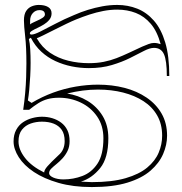

<svg xmlns="http://www.w3.org/2000/svg" viewBox="-20 -743 736 778"><path d="M352 15Q276 15 217 -2Q158 -19 117.5 -46Q77 -73 56 -106Q35 -139 35 -170Q35 -197 45.5 -216.5Q56 -236 73 -247.5Q90 -259 110.5 -264.5Q131 -270 150 -270Q172 -270 192 -264Q212 -258 228 -246Q244 -234 253 -215.5Q262 -197 262 -171Q262 -148 253.5 -131Q245 -114 233 -101Q221 -88 208.5 -78Q196 -68 187.5 -59.5Q179 -51 179 -41Q179 -36 183.5 -31.5Q188 -27 196 -23.5Q204 -20 214.5 -18Q225 -16 237 -16Q277 -16 314 -30Q351 -44 375 -80Q399 -116 399 -183Q399 -234 373.5 -271Q348 -308 307 -327.5Q266 -347 219 -347Q193 -347 173 -341.5Q153 -336 135.5 -325Q118 -314 98 -298H74Q79 -332 82 -366Q85 -400 86 -431Q87 -462 87 -486Q87 -552 82 -595.5Q77 -639 77 -660Q77 -685 86 -698.5Q95 -712 109 -717.5Q123 -723 137 -723Q161 -723 175 -714.5Q189 -706 189 -689Q189 -674 180 -663Q171 -652 158 -644Q145 -636 132 -630Q119 -624 110 -618.5Q101 -613 101 -608Q101 -603 108 -603Q119 -603 144 -615.5Q169 -628 204 -646.5Q239 -665 280 -682Q307 -694 336 -703Q365 -712 395 -717.5Q425 -723 455 -723Q498 -723 536 -708Q574 -693 603.5 -659.5Q633 -626 649.5 -571Q666 -516 666 -435H656Q656 -497 644.5 -523Q633 -549 604 -549Q587 -549 563 -536.5Q539 -524 507 -508Q475 -492 433.5 -479.5Q392 -467 340 -467Q305 -467 270.5 -474Q236 -481 204.5 -495.5Q173 -510 147.5 -533.5Q122 -557 105 -590L97 -585Q101 -569 102.5 -543Q104 -517 104 -488Q104 -464 102.5 -435Q101 -406 98.5 -379.5Q96 -353 93 -336L108 -326Q150 -351 195 -367.5Q240 -384 286.5 -392Q333 -400 377 -400Q434 -400 484.5 -387Q535 -374 574 -347.5Q613 -321 635 -282.5Q657 -244 657 -193Q657 -156 641 -119Q625 -82 590 -51.5Q555 -21 496.5 -3Q438 15 352 15ZM102 -644Q106 -648 114 -651.5Q122 -655 130 -659Q142 -664 152 -670.5Q162 -677 162 -684Q162 -693 156.5 -697.5Q151 -702 140 -702Q124 -702 113 -690Q102 -678 102 -659Q102 -653 102 -650.5Q102 -648 102 -644ZM55 -170Q55 -137 81.5 -103Q108 -69 159 -44Q159 -54 172 -69Q185 -84 217 -114Q230 -125 236 -139.5Q242 -154 242 -171Q242 -200 230 -217Q218 -234 197.5 -242Q177 -250 150 -250Q126 -250 104.5 -242.5Q83 -235 69 -217.5Q55 -200 55 -170ZM631 -564Q617 -616 591 -646.5Q565 -677 530.5 -690.5Q496 -704 455 -704Q427 -704 398.5 -698.5Q370 -693 342.5 -684Q315 -675 288 -664Q273 -658 249 -646.5Q225 -635 199.5 -622Q174 -609 154.5 -599.5Q135 -590 129 -588Q150 -551 183 -529Q216 -507 256.5 -497Q297 -487 340 -487Q373 -487 400.5 -492.5Q428 -498 452.5 -507.5Q477 -517 502.5 -529Q528 -541 556 -554Q570 -560 582 -564.5Q594 -569 604 -569Q612 -569 618.5 -567.5Q625 -566 631 -564ZM252 -364Q297 -357 335 -334Q373 -311 396 -273Q419 -235 419 -183Q419 -103 386 -62Q353 -21 308 -7Q319 -7 330 -6Q341 -5 352 -5Q434 -5 489 -21Q544 -37 576.5 -64Q609 -91 623 -124.5Q637 -158 637 -193Q637 -240 617 -275Q597 -310 561.5 -333Q526 -356 479 -368Q432 -380 377 -380Q346 -380 315 -376Q284 -372 252 -364Z"/></svg>

Font: Kalnia Glaze Thin
Style: Regular
Weight: 100
Version: Version 1.110